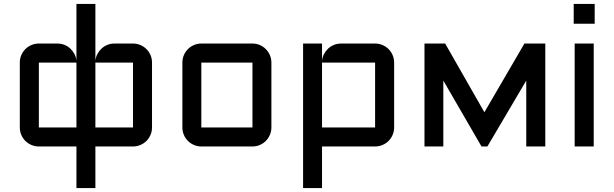

<svg xmlns="http://www.w3.org/2000/svg" viewBox="-20 -740 3104 970"><path d="M366.2 -96.2V-423.8H176.3V-96.2ZM461.9 -96.2H651.9V-423.8H461.9ZM461.9 -432.1Q463.4 -450.7 471.7 -466.6Q480 -482.4 492.7 -494.4Q505.4 -506.3 522.2 -513.2Q539.1 -520 558.1 -520H651.9Q671.9 -520 689.5 -512.5Q707 -504.9 720 -491.9Q732.9 -479 740.5 -461.4Q748 -443.8 748 -423.8V-96.2Q748 -76.2 740.5 -58.6Q732.9 -41 720 -28.1Q707 -15.1 689.5 -7.6Q671.9 0 651.9 0H461.9V210H366.2V0H176.3Q156.2 0 138.7 -7.6Q121.1 -15.1 108.2 -28.1Q95.2 -41 87.6 -58.6Q80.1 -76.2 80.1 -96.2V-423.8Q80.1 -443.8 87.6 -461.4Q95.2 -479 108.2 -491.9Q121.1 -504.9 138.7 -512.5Q156.2 -520 176.3 -520H270Q289.1 -520 305.9 -513.2Q322.8 -506.3 335.4 -494.4Q348.1 -482.4 356.4 -466.6Q364.7 -450.7 366.2 -432.1V-720.2H461.9Z M1351.1 -96.2Q1351.1 -76.2 1343.5 -58.6Q1335.9 -41 1323 -28.1Q1310.1 -15.1 1292.7 -7.6Q1275.4 0 1255.4 0H997.1Q977.5 0 960 -7.6Q942.4 -15.1 929.4 -28.1Q916.5 -41 908.9 -58.6Q901.4 -76.2 901.4 -96.2V-423.8Q901.4 -443.8 908.9 -461.4Q916.5 -479 929.4 -491.9Q942.4 -504.9 960 -512.5Q977.5 -520 997.1 -520H1255.4Q1275.4 -520 1292.7 -512.5Q1310.1 -504.9 1323 -491.9Q1335.9 -479 1343.5 -461.4Q1351.1 -443.8 1351.1 -423.8ZM997.1 -423.8V-96.2H1255.4V-423.8Z M1971.2 -96.2Q1971.2 -76.2 1963.6 -58.6Q1956.1 -41 1943.1 -28.1Q1930.2 -15.1 1912.6 -7.6Q1895 0 1875 0H1606.9V210H1511.2V-520H1606.9V-432.1Q1608.4 -450.7 1616.7 -466.6Q1625 -482.4 1637.7 -494.4Q1650.4 -506.3 1667.2 -513.2Q1684.1 -520 1703.1 -520H1875Q1895 -520 1912.6 -512.5Q1930.2 -504.9 1943.1 -491.9Q1956.1 -479 1963.6 -461.4Q1971.2 -443.8 1971.2 -423.8ZM1875 -96.2V-423.8H1606.9V-96.2Z M2412.6 0 2219.7 -333V0H2124.5V-520H2229L2427.2 -172.9L2629.4 -520H2734.9V0H2638.7V-333L2442.4 0Z M2979.5 -520V0H2883.3V-520ZM2878.4 -720.2H2984.4V-620.1H2878.4Z"/></svg>

Font: Aldrich [RUS by Daymarius]
Style: Regular
Weight: 400
Designer: Matthew Desmond
Foundry: Matthew Desmond
Version: Version 1.002 August 24, 2018